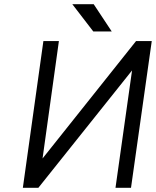

<svg xmlns="http://www.w3.org/2000/svg" viewBox="-20 -896 744 916"><path d="M704 -700 605 0H531L610 -560L163 0H89L187 -700H261L183 -140L629 -700ZM425 -746H513L427 -876H325Z"/></svg>

Font: Unageo
Style: Regular-Italic
Weight: 400
Designer: Richard Sepsi
Foundry: Richard Sepsi
Version: Version 2.000